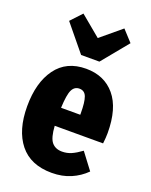

<svg xmlns="http://www.w3.org/2000/svg" viewBox="-154 -897 783 996"><g transform="rotate(20 237.5 -398.5)"><path d="M456 -217H189Q193 -152 213 -128Q233 -104 270 -104Q297 -104 321 -114.5Q345 -125 375 -147L443 -57Q408 -22 361.5 -2Q315 18 257 18Q140 18 80 -57Q20 -132 20 -264Q20 -395 77 -473Q134 -551 242 -551Q343 -551 401.5 -481Q460 -411 460 -275Q460 -251 456 -217ZM294 -323Q294 -386 283.5 -414Q273 -442 244 -442Q217 -442 204 -415.5Q191 -389 188 -316H294ZM356 -815 412 -754 293 -609H192L73 -754L130 -815L243 -721Z"/></g></svg>

Font: Fira Sans Extra Condensed ExtraBold
Style: Regular
Weight: 800
Width: 1
Designer: Carrois Corporate & Edenspiekermann AG
Foundry: Carrois Corporate GbR & Edenspiekermann AG
Version: Version 4.203